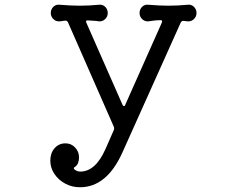

<svg xmlns="http://www.w3.org/2000/svg" viewBox="-20 -750 1040 809"><path d="M771 -730Q786 -732 797 -721.5Q808 -711 808 -695Q808 -680 797 -669.5Q786 -659 771 -660L753 -662H751Q746 -662 742 -656L496 -108Q430 39 317 39Q283 39 254.5 23.5Q226 8 209 -17.5Q192 -43 192 -73Q192 -105 210 -125.5Q228 -146 256 -146Q280 -146 296.5 -128.5Q313 -111 313 -87Q313 -74 309 -63.5Q305 -53 296 -47Q287 -42 294 -36Q305 -27 318 -27Q382 -27 424 -121L460 -203Q462 -209 460 -215L266 -657Q262 -663 257 -663Q250 -663 243 -661.5Q236 -660 228 -660Q214 -660 204 -670.5Q194 -681 194 -695Q194 -711 205 -721.5Q216 -732 231 -730Q255 -728 276 -727Q297 -726 316 -726Q336 -726 355.5 -727Q375 -728 397 -730Q412 -732 423 -721.5Q434 -711 434 -695Q434 -680 423 -669.5Q412 -659 397 -660Q387 -662 375 -662.5Q363 -663 351 -664H349Q339 -664 344 -654L496 -309Q499 -303 502 -303Q507 -303 508 -309L662 -655Q663 -657 663 -660Q663 -665 657 -665Q644 -665 630.5 -663.5Q617 -662 605 -660Q590 -659 579 -669.5Q568 -680 568 -695Q568 -711 579 -721.5Q590 -732 605 -730Q630 -728 650.5 -727Q671 -726 690 -726Q710 -726 729.5 -727Q749 -728 771 -730Z"/></svg>

Font: Kiwi Maru
Style: Regular
Weight: 400
Designer: Hiroki-Chan
Version: Version 1.100